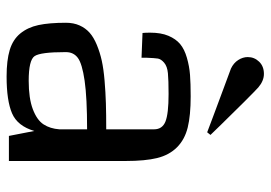

<svg xmlns="http://www.w3.org/2000/svg" viewBox="-139 -674 820 582"><g transform="rotate(90 271.0 -383.0)"><path d="M49 0ZM468 0H392L377 -77Q362 -26 323.5 -9.5Q285 7 212 7Q163 7 131.5 -2.5Q100 -12 81.5 -34.5Q63 -57 56 -89.5Q49 -122 49 -173Q49 -196 57 -214Q65 -232 79 -244.5Q93 -257 116 -266.5Q139 -276 164 -281.5Q189 -287 224.5 -290Q260 -293 293.5 -294Q327 -295 372 -295V-440Q372 -465 348.5 -474.5Q325 -484 265 -484Q223 -484 202 -482Q181 -480 170 -470.5Q159 -461 157.5 -451.5Q156 -442 155 -417Q155 -408 155 -402L80 -405Q79 -413 79 -428Q79 -461 88.5 -483.5Q98 -506 113.5 -519Q129 -532 155 -539.5Q181 -547 207 -549Q233 -551 272 -551Q330 -551 366.5 -542Q403 -533 426.5 -509.5Q450 -486 459 -449.5Q468 -413 468 -354ZM372 -153V-237Q276 -237 224.5 -229.5Q173 -222 155.5 -209Q138 -196 138 -173Q138 -172 138 -170Q138 -96 150 -78Q162 -60 225 -60Q278 -60 311 -72.5Q344 -85 357 -105Q370 -125 372 -153ZM245 -756Q253 -749 289 -713Q325 -677 357 -644L389 -611L381 -601L336 -618Q290 -635 242 -653Q194 -671 188 -673Q171 -681 162 -695Q153 -709 153 -724Q153 -744 167 -758.5Q181 -773 204 -773Q225 -773 245 -756Z"/></g></svg>

Font: Myanmar Chatu
Style: Regular
Weight: 400
Designer: Danh Hong
Foundry: Google Inc.
Version: Version 2.00 November 20, 2015